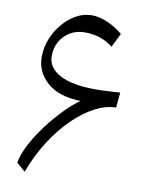

<svg xmlns="http://www.w3.org/2000/svg" viewBox="-86 -813 668 885"><g transform="rotate(10 248.5 -370.0)"><path d="M50.7 -23.7 91.5 11.3Q122.2 -70.7 165.5 -137.8Q208.8 -204.8 258.6 -252.8Q308.4 -300.8 359.1 -326.8Q409.8 -352.8 455.3 -352.8L462.1 -424Q444.4 -422.8 422.7 -421.6Q401 -420.3 381.1 -419.6Q361.1 -418.9 348.4 -418.9Q237.2 -418.9 179.5 -450Q121.7 -481.2 121.7 -536.1Q121.7 -573.7 138.7 -603.8Q155.7 -633.8 185.4 -651.5Q215.1 -669.1 253.6 -669.1Q291.8 -669.1 323.7 -658.9Q355.5 -648.6 385.7 -625.3L418.1 -690.8Q379.8 -722.1 342.3 -737.3Q304.8 -752.4 271.3 -752.4Q234.5 -752.4 199.9 -733.4Q165.3 -714.5 137.6 -681.9Q110 -649.4 93.5 -608.5Q77.1 -567.5 77.1 -523.1Q77.1 -454.5 130.3 -406.1Q183.6 -357.7 287.9 -354.1Q256.7 -332.6 218.6 -293.9Q180.5 -255.2 144.6 -208Q108.8 -160.8 83.3 -112.6Q57.7 -64.3 50.7 -23.7Z"/></g></svg>

Font: Pinar-VF
Style: Regular
Weight: 300
Designer: Amin Abedi
Version: Version 3.0